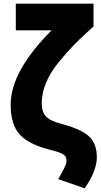

<svg xmlns="http://www.w3.org/2000/svg" viewBox="-20 -810 547 1045"><path d="M441 215 297 165Q300 160 306.5 148Q313 136 316 131Q319 126 324 116Q329 106 331.5 100.5Q334 95 337 87.5Q340 80 341 74Q342 68 342 63Q342 41 323 29.5Q304 18 248 4Q137 -24 87.5 -78Q38 -132 38 -240Q38 -422 261 -645H66V-790H489V-666Q456 -636 454 -634Q408 -592 375 -557.5Q342 -523 298 -469.5Q254 -416 230.5 -359Q207 -302 207 -248Q207 -200 231.5 -175Q256 -150 321 -134Q426 -105 466.5 -66Q507 -27 507 46Q507 119 441 215Z"/></svg>

Font: Repo
Style: ExtraBold
Weight: 800
Designer: Stefan Peev
Foundry: Context Ltd
Version: Version 001.000